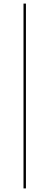

<svg xmlns="http://www.w3.org/2000/svg" viewBox="-20 -800 275 1070"><path d="M111 -780V250H124.5V-780Z"/></svg>

Font: Bodoni* 16pt Fatface
Style: Regular
Weight: 900
Version: Version 2.3